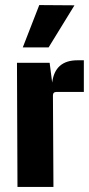

<svg xmlns="http://www.w3.org/2000/svg" viewBox="-20 -738 351 758"><path d="M70 -551 135 -718 274 -717 172 -551ZM286 -500H311V-375H203Q189 -375 189 -361L191 0H49L47 -490H176L186 -412Q197 -500 286 -500Z"/></svg>

Font: Gemunu Libre ExtraBold
Style: Regular
Weight: 800
Designer: Puspanada Ekanayake, Sola Matas, Pathum Egodawatta, Kosala Senevirathne
Foundry: mooniak
Version: Version 1.100